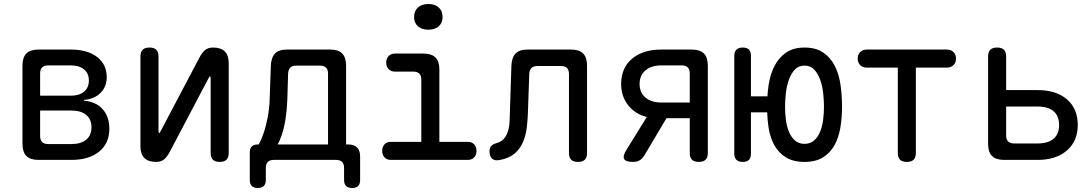

<svg xmlns="http://www.w3.org/2000/svg" viewBox="-20 -797 5440 957"><path d="M172 0Q131 0 111.5 -19.5Q92 -39 92 -80V-470Q92 -511 111.5 -530.5Q131 -550 172 -550H333Q416 -550 464 -513Q512 -476 512 -412Q512 -365 481 -334Q450 -303 399 -299V-295Q459 -290 492 -252.5Q525 -215 525 -155Q525 -83 474.5 -41.5Q424 0 336 0ZM180 -246V-119Q180 -99 190 -89Q200 -79 220 -79H336Q384 -79 410 -101Q436 -123 436 -163Q436 -202 410 -224Q384 -246 336 -246ZM220 -471Q200 -471 190 -461Q180 -451 180 -431V-320H333Q375 -320 399 -340Q423 -360 423 -396Q423 -431 399 -451Q375 -471 333 -471Z M680 -68V-515Q680 -538 691 -549Q702 -560 725 -560Q748 -560 759 -549Q770 -538 770 -515V-140Q772 -134 774 -134Q776 -134 776.5 -135.5Q777 -137 779 -140L974 -510Q986 -533 1001 -546.5Q1016 -560 1042 -560Q1081 -560 1100.5 -540.5Q1120 -521 1120 -482V-35Q1120 -12 1109 -1Q1098 10 1075 10Q1052 10 1041 -1Q1030 -12 1030 -35V-410Q1028 -416 1026 -416Q1024 -416 1023.5 -414.5Q1023 -413 1021 -410L826 -40Q814 -17 799 -3.5Q784 10 758 10Q719 10 699.5 -9.5Q680 -29 680 -68Z M1265 140Q1245 140 1235 130Q1225 120 1225 100V-37Q1225 -57 1235 -67Q1245 -77 1265 -77H1270Q1281 -97 1293 -131Q1305 -165 1313.5 -208Q1322 -251 1324 -298L1330 -470Q1332 -511 1351 -530.5Q1370 -550 1411 -550H1625Q1666 -550 1685.5 -530.5Q1705 -511 1705 -470V-77H1715Q1745 -77 1760 -62Q1775 -47 1775 -17V100Q1775 120 1765 130Q1755 140 1735 140Q1715 140 1705 130Q1695 120 1695 100V40Q1695 20 1685 10Q1675 0 1655 0H1345Q1325 0 1315 10Q1305 20 1305 40V100Q1305 120 1295 130Q1285 140 1265 140ZM1615 -430Q1615 -450 1605 -460Q1595 -470 1575 -470H1457Q1437 -470 1427 -460Q1417 -450 1416 -430L1412 -298Q1410 -247 1403 -203Q1396 -159 1385 -126.5Q1374 -94 1364 -77H1615Z M2312 -90Q2332 -90 2343.5 -77.5Q2355 -65 2355 -45Q2355 -25 2343.5 -12.5Q2332 0 2312 0H1928Q1908 0 1896.5 -12.5Q1885 -25 1885 -45Q1885 -65 1896.5 -77.5Q1908 -90 1928 -90H2080V-400Q2080 -420 2070 -430Q2060 -440 2040 -440H1949Q1929 -440 1917 -452.5Q1905 -465 1905 -485Q1905 -505 1917 -517.5Q1929 -530 1949 -530H2090Q2131 -530 2150.5 -510.5Q2170 -491 2170 -450V-90ZM2115 -649Q2082 -649 2063 -666Q2044 -683 2044 -712Q2044 -742 2063 -759.5Q2082 -777 2115 -777Q2148 -777 2167 -759.5Q2186 -742 2186 -712Q2186 -683 2167 -666Q2148 -649 2115 -649Z M2529 -470Q2531 -511 2550 -530.5Q2569 -550 2610 -550H2826Q2867 -550 2886.5 -530.5Q2906 -511 2906 -470V-35Q2906 -12 2895 -1Q2884 10 2861 10Q2838 10 2827 -1Q2816 -12 2816 -35V-428Q2816 -448 2806 -458Q2796 -468 2776 -468H2659Q2639 -468 2629 -458Q2619 -448 2618 -428L2612 -254Q2611 -207 2606 -164Q2601 -121 2586 -87Q2571 -53 2543 -30Q2515 -7 2468 1Q2445 5 2432.5 -6.5Q2420 -18 2420 -43Q2420 -60 2428 -69Q2436 -78 2456 -84Q2482 -92 2495 -109.5Q2508 -127 2514 -150.5Q2520 -174 2520.5 -201Q2521 -228 2522 -254Z M3136 10Q3099 10 3091 -4.5Q3083 -19 3103 -51L3204 -214Q3146 -228 3111 -272.5Q3076 -317 3076 -378Q3076 -458 3130 -504Q3184 -550 3276 -550H3428Q3469 -550 3488.5 -530.5Q3508 -511 3508 -470V-35Q3508 -12 3497 -1Q3486 10 3463 10Q3440 10 3429 -1Q3418 -12 3418 -35V-208H3302L3191 -21Q3181 -5 3167.5 2.5Q3154 10 3136 10ZM3418 -431Q3418 -451 3408 -461Q3398 -471 3378 -471H3276Q3227 -471 3197.5 -446.5Q3168 -422 3168 -378Q3168 -335 3197.5 -310.5Q3227 -286 3276 -286H3418Z M3723 -519V-317H3805Q3807 -345 3811 -373Q3819 -426 3840 -467.5Q3861 -509 3897.5 -534.5Q3934 -560 3990 -560Q4047 -560 4083.5 -535Q4120 -510 4141 -468.5Q4162 -427 4169.5 -374Q4177 -321 4177 -265Q4177 -210 4168.5 -160Q4160 -110 4139 -72.5Q4118 -35 4082 -12.5Q4046 10 3990 10Q3934 10 3897.5 -12.5Q3861 -35 3840 -72.5Q3819 -110 3811 -160Q3805 -197 3804 -237H3723V-31Q3723 -10 3713 0Q3703 10 3682 10Q3661 10 3650.5 -0.5Q3640 -11 3640 -32V-518Q3640 -539 3650.5 -549.5Q3661 -560 3682 -560Q3703 -560 3713 -550Q3723 -540 3723 -519ZM3990 -80Q4019 -80 4038 -97Q4057 -114 4068 -141Q4079 -168 4083 -201Q4087 -234 4087 -265Q4087 -297 4083 -333Q4079 -369 4068 -399.5Q4057 -430 4038.5 -450Q4020 -470 3990 -470Q3960 -470 3941.5 -450Q3923 -430 3912 -399Q3901 -368 3897 -332.5Q3893 -297 3893 -265Q3893 -234 3897 -201Q3901 -168 3912 -141Q3923 -114 3942 -97Q3961 -80 3990 -80Z M4455 -460H4300Q4280 -460 4267.5 -472.5Q4255 -485 4255 -505Q4255 -525 4267.5 -537.5Q4280 -550 4300 -550H4700Q4720 -550 4732.5 -537.5Q4745 -525 4745 -505Q4745 -485 4732.5 -472.5Q4720 -460 4700 -460H4545V-35Q4545 -12 4534 -1Q4523 10 4500 10Q4477 10 4466 -1Q4455 -12 4455 -35Z M4985 0Q4944 0 4924.5 -19.5Q4905 -39 4905 -80V-515Q4905 -538 4916 -549Q4927 -560 4950 -560Q4973 -560 4984 -549Q4995 -538 4995 -515V-348H5152Q5245 -348 5298.5 -301.5Q5352 -255 5352 -174Q5352 -94 5298 -47Q5244 0 5152 0ZM4995 -122Q4995 -102 5005 -92Q5015 -82 5035 -82H5152Q5204 -82 5231.5 -105.5Q5259 -129 5259 -174Q5259 -219 5231.5 -242.5Q5204 -266 5152 -266H4995Z"/></svg>

Font: Maple Mono NL
Style: Regular
Weight: 400
Monospace: yes
Designer: subframe7536
Version: Version 7.000